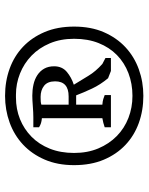

<svg xmlns="http://www.w3.org/2000/svg" viewBox="64 -820 573 740"><g transform="rotate(-90 350.0 -450.5)"><path d="M346 -580Q335 -580 328.5 -579.5Q322 -579 316 -577V-472H348Q406 -472 406 -524Q406 -553 389 -566.5Q372 -580 346 -580ZM316 -342Q329 -341 337.5 -338.5Q346 -336 353 -333V-309H229V-333Q246 -339 264 -342V-575Q253 -576 245 -578.5Q237 -581 229 -586V-608H267Q285 -608 310 -610Q335 -612 351 -612Q373 -612 393.5 -607.5Q414 -603 430 -592.5Q446 -582 455 -566Q464 -550 464 -528Q464 -497 442.5 -479Q421 -461 393 -452Q411 -423 427.5 -395.5Q444 -368 473 -342L496 -330V-309H446L418 -320Q393 -350 378 -382Q363 -414 352 -443H316ZM350 -226Q397 -226 437.5 -241.5Q478 -257 507.5 -286Q537 -315 553.5 -356.5Q570 -398 570 -451Q570 -503 552.5 -544.5Q535 -586 505 -615Q475 -644 436 -659.5Q397 -675 355 -675Q352 -675 350 -675Q347 -675 344 -675Q299 -675 260.5 -659.5Q222 -644 192.5 -615Q163 -586 146.5 -544.5Q130 -503 130 -451Q130 -399 147.5 -357.5Q165 -316 195 -286.5Q225 -257 265 -241.5Q305 -226 350 -226ZM83 -451Q83 -515 104.5 -564.5Q126 -614 162.5 -648Q199 -682 247.5 -699.5Q296 -717 350 -717Q406 -717 454.5 -699.5Q503 -682 539 -648Q575 -614 596 -564.5Q617 -515 617 -451Q617 -386 595.5 -336.5Q574 -287 537.5 -253Q501 -219 452.5 -201.5Q404 -184 350 -184Q294 -184 245.5 -201.5Q197 -219 161 -253Q125 -287 104 -336.5Q83 -386 83 -451Z"/></g></svg>

Font: PTSerif
Style: Regular
Weight: 400
Designer: A.Korolkova, O.Umpeleva, V.Yefimov
Foundry: ParaType Ltd
Version: Version 1.000W OFL; ttfautohint (v1.2) -l 8 -r 50 -G 200 -x 